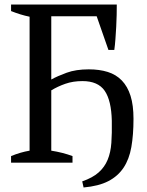

<svg xmlns="http://www.w3.org/2000/svg" viewBox="-20 -720 650 850"><path d="M207 -368Q234 -383 275 -398Q316 -413 373 -413Q420 -413 457 -401.5Q494 -390 519.5 -363.5Q545 -337 558 -295.5Q571 -254 571 -194Q571 -123 561.5 -69Q552 -15 527 22.5Q502 60 459.5 82Q417 104 350 110L344 83Q390 67 416.5 43.5Q443 20 456.5 -12.5Q470 -45 473 -87.5Q476 -130 475 -185Q473 -275 443.5 -318Q414 -361 345 -361Q303 -361 269 -349Q235 -337 207 -320V-53Q258 -45 301 -29V0H29V-29Q70 -46 111 -53V-646Q91 -650 70 -656.5Q49 -663 29 -671V-700H497Q497 -680 496.5 -654Q496 -628 494.5 -601Q493 -574 491 -547Q489 -520 486 -499H460L408 -648H207Z"/></svg>

Font: PT Serif
Style: Regular
Weight: 400
Designer: A.Korolkova, O.Umpeleva, V.Yefimov
Foundry: ParaType Ltd
Version: Version 1.000W OFL; ttfautohint (v1.6)